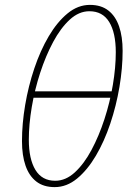

<svg xmlns="http://www.w3.org/2000/svg" viewBox="-20 -754 542 786"><path d="M204 12Q158 12 128.5 -11Q99 -34 84.5 -76Q70 -118 70 -176Q70 -247 83 -324Q96 -401 120.5 -474Q145 -547 179.5 -605.5Q214 -664 256.5 -699Q299 -734 348 -734Q394 -734 423.5 -711Q453 -688 467.5 -646Q482 -604 482 -546Q482 -475 469 -398Q456 -321 431.5 -248Q407 -175 372.5 -116.5Q338 -58 295.5 -23Q253 12 204 12ZM206 -14Q249 -14 286.5 -48.5Q324 -83 354.5 -140Q385 -197 407.5 -266Q430 -335 442 -406.5Q454 -478 454 -540Q454 -620 427 -664Q400 -708 346 -708Q303 -708 265.5 -673.5Q228 -639 197.5 -582Q167 -525 144.5 -456Q122 -387 110 -315.5Q98 -244 98 -182Q98 -103 125 -58.5Q152 -14 206 -14ZM116 -354 122 -380H439L432 -354Z"/></svg>

Font: Source Sans Variable
Style: Italic
Weight: 200
Italic angle: -11°
Designer: Paul D. Hunt
Foundry: Adobe Systems Incorporated
Version: Version 3.006;hotconv 1.0.111;makeotfexe 2.5.65597